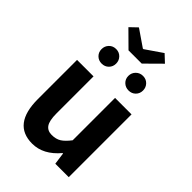

<svg xmlns="http://www.w3.org/2000/svg" viewBox="-287 -1089 1211 1211"><g transform="rotate(45 318.5 -483.5)"><path d="M246 14Q73 14 73 -210V-560H220V-229Q220 -165 238.5 -138.5Q257 -112 294.5 -112Q332 -112 357.5 -128Q383 -144 412 -182V-560H559V0H439L428 -80H424Q345 14 246 14ZM260 -832 156 -935 204 -981 316 -904H321L433 -981L482 -935L378 -832ZM245.5 -671.5Q227 -653 199 -653Q171 -653 152.5 -671.5Q134 -690 134 -717.5Q134 -745 152.5 -764Q171 -783 199 -783Q227 -783 245.5 -764Q264 -745 264 -717.5Q264 -690 245.5 -671.5ZM485.5 -671.5Q467 -653 439 -653Q411 -653 392 -671.5Q373 -690 373 -717.5Q373 -745 392 -764Q411 -783 439 -783Q467 -783 485.5 -764Q504 -745 504 -717.5Q504 -690 485.5 -671.5Z"/></g></svg>

Font: Swei Fan Sans CJK TC
Style: Bold
Weight: 700
Version: Version 2.130